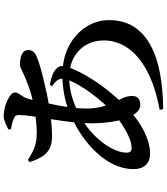

<svg xmlns="http://www.w3.org/2000/svg" viewBox="48 -897 904 1040"><g transform="rotate(-90 500.0 -377.0)"><path d="M425 36Q556 11 639 -34.5Q722 -80 761.5 -139.5Q801 -199 801 -266Q801 -321 776 -363.5Q751 -406 706 -430Q661 -454 598 -454Q548 -454 497 -439.5Q446 -425 387 -392Q328 -360 284 -315Q240 -270 216.5 -224.5Q193 -179 193 -144Q193 -130 199 -123Q205 -116 217 -116Q244 -116 276.5 -130Q309 -144 343 -166Q377 -188 405 -213Q432 -236 460 -267.5Q488 -299 514 -334Q540 -369 559.5 -403Q579 -437 588 -464Q598 -491 590 -509.5Q582 -528 553 -547L561 -559Q590 -554 612.5 -545.5Q635 -537 650 -521Q660 -511 662 -499Q664 -487 660 -473Q645 -422 609.5 -361Q574 -300 527 -241Q480 -182 430 -136Q370 -78 305.5 -47Q241 -16 187 -16Q149 -16 126.5 -39Q104 -62 104 -107Q104 -159 127.5 -209.5Q151 -260 191.5 -304Q232 -348 284 -384Q336 -420 392 -444Q441 -467 497 -479Q553 -491 612 -491Q704 -491 771 -455.5Q838 -420 874.5 -362.5Q911 -305 911 -238Q911 -161 876 -105.5Q841 -50 776.5 -14.5Q712 21 623.5 37.5Q535 54 429 55ZM452 -69Q427 -69 407.5 -92.5Q388 -116 376 -154.5Q364 -193 358 -240Q352 -287 352 -333Q352 -380 358.5 -437Q365 -494 374 -550Q383 -606 390 -652.5Q397 -699 397 -725Q397 -738 393 -744Q389 -750 376 -755Q365 -760 350 -763.5Q335 -767 320 -770L319 -784Q335 -792 355 -800.5Q375 -809 390 -809Q419 -809 449 -799.5Q479 -790 499 -776Q519 -762 519 -749Q519 -737 512 -726.5Q505 -716 497 -704Q489 -692 484 -674Q475 -638 466 -598Q457 -558 449.5 -517.5Q442 -477 437 -438Q432 -399 432 -364Q432 -312 442.5 -275.5Q453 -239 466.5 -211.5Q480 -184 490 -161Q500 -138 500 -113Q500 -90 487 -79.5Q474 -69 452 -69ZM281 -547Q240 -547 213.5 -561.5Q187 -576 170.5 -603.5Q154 -631 142 -668L153 -678Q179 -662 201 -651Q223 -640 246.5 -635Q270 -630 298 -630Q334 -630 369 -634Q404 -638 434 -643Q504 -656 553.5 -674.5Q603 -693 631.5 -707Q660 -721 667 -721Q707 -721 728 -709.5Q749 -698 749 -676Q749 -659 739 -647.5Q729 -636 710 -629Q691 -621 661 -612Q631 -603 594 -594Q557 -585 515.5 -576Q474 -567 431 -561Q395 -555 356 -551Q317 -547 281 -547Z"/></g></svg>

Font: Noto Serif HK ExtraLight
Style: Bold
Weight: 700
Version: Version 2.002-H1;hotconv 1.1.0;makeotfexe 2.6.0